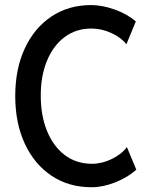

<svg xmlns="http://www.w3.org/2000/svg" viewBox="-20 -748 602 775"><path d="M349.6 7.8Q257.3 7.8 188 -38.6Q118.7 -85 80.1 -168Q41.5 -251 41.5 -360.4Q41.5 -469.2 79.8 -552Q118.2 -634.8 187.3 -681.2Q256.3 -727.5 347.7 -727.5Q392.6 -727.5 443.1 -709.5Q493.7 -691.4 528.3 -661.6L490.2 -569.3Q469.2 -596.2 429.9 -614.5Q390.6 -632.8 348.6 -632.8Q287.1 -632.8 241.2 -598.6Q195.3 -564.5 169.9 -503.4Q144.5 -442.4 144.5 -362.3Q144.5 -280.8 170.2 -218.5Q195.8 -156.2 242.2 -121.6Q288.6 -86.9 351.1 -86.9Q391.6 -86.9 430.9 -106Q470.2 -125 492.2 -154.3L530.3 -63Q495.1 -31.7 445.3 -12Q395.5 7.8 349.6 7.8Z"/></svg>

Font: Reddit Mono Medium
Style: Regular
Weight: 500
Monospace: yes
Designer: Stephen Hutchings
Foundry: Reddit
Version: Version 1.014